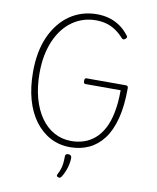

<svg xmlns="http://www.w3.org/2000/svg" viewBox="-140 -1253 1348 1652"><g transform="rotate(10 533.5 -427.0)"><path d="M540 19Q444 19 366 -22.5Q288 -64 231 -140.5Q174 -217 144 -324.5Q114 -432 114 -565Q114 -654 128.5 -731.5Q143 -809 172 -873.5Q201 -938 241.5 -989Q282 -1040 333 -1075.5Q384 -1111 444 -1129.5Q504 -1148 571 -1148Q627 -1148 677 -1134Q727 -1120 771 -1090.5Q815 -1061 852 -1013Q860 -1004 859 -997.5Q858 -991 848 -982Q838 -974 830.5 -974Q823 -974 814 -984Q781 -1021 743.5 -1046Q706 -1071 663.5 -1083Q621 -1095 571 -1095Q514 -1095 462 -1078.5Q410 -1062 365 -1030Q320 -998 284.5 -952Q249 -906 223.5 -847Q198 -788 184.5 -717.5Q171 -647 171 -565Q171 -443 198 -345.5Q225 -248 274 -178.5Q323 -109 391 -72Q459 -35 540 -35Q598 -35 649.5 -52Q701 -69 744 -105.5Q787 -142 818.5 -200.5Q850 -259 867 -343.5Q884 -428 884 -539H576Q569 -539 564.5 -544.5Q560 -550 560 -564Q560 -578 564.5 -583.5Q569 -589 576 -589H919Q931 -589 936 -584Q941 -579 941 -566Q941 -411 912 -300Q883 -189 829.5 -119Q776 -49 702.5 -15Q629 19 540 19ZM483 291Q472 287 471 280.5Q470 274 477 261Q490 236 497 213.5Q504 191 507 165.5Q510 140 510 105Q510 94 516 87.5Q522 81 536 81Q551 81 558.5 89Q566 97 566 108Q566 135 559.5 165.5Q553 196 541.5 225Q530 254 515 278Q508 288 501 292Q494 296 483 291Z"/></g></svg>

Font: Playwrite CL ExtraLight
Style: Regular
Weight: 200
Designer: Veronika Burian, José Scaglione
Foundry: TypeTogether
Version: Version 1.002